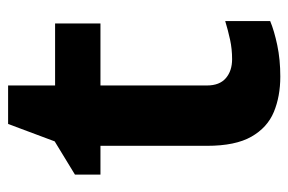

<svg xmlns="http://www.w3.org/2000/svg" viewBox="-139 -563 712 474"><g transform="rotate(-90 217.0 -326.0)"><path d="M308 -109Q333 -109 356 -114Q379 -119 402 -126V-15Q378 -5 342.5 2.5Q307 10 265 10Q216 10 177.5 -6Q139 -22 116.5 -61.5Q94 -101 94 -171V-434H23V-497L105 -547L148 -662H243V-546H396V-434H243V-171Q243 -140 261 -124.5Q279 -109 308 -109Z"/></g></svg>

Font: Noto Sans Kayah Li
Style: Bold
Weight: 700
Designer: Monotype Design Team, Sérgio Martins
Foundry: Monotype Imaging Inc.
Version: Version 2.002; ttfautohint (v1.8.4.7-5d5b)